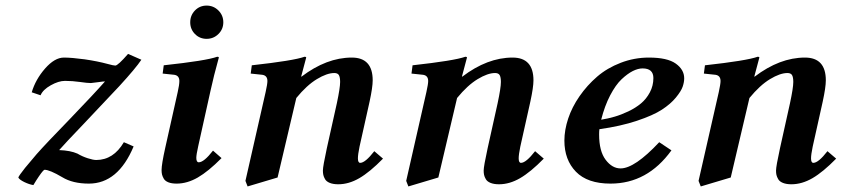

<svg xmlns="http://www.w3.org/2000/svg" viewBox="-20 -651 3035 691"><path d="M440.9 -457 488.8 -436Q468.8 -405.8 409.2 -340.8L281.2 -205.1Q212.4 -133.3 192.9 -110.8Q233.4 -109.4 258.8 -98.1Q275.9 -87.9 295.7 -81.5Q315.4 -75.2 326.2 -75.2Q388.2 -75.2 425.8 -139.2L460.9 -124Q404.8 9.8 299.8 9.8Q241.7 9.8 204.1 -13.2Q158.7 -40 140.1 -40Q138.7 -40 133.8 -34.7Q128.9 -29.3 119.9 -16.1Q110.8 -2.9 100.1 15.1Q85 12.7 67.4 4.2Q49.8 -4.4 45.9 -12.2Q47.9 -18.6 70.3 -46.9L111.8 -96.2Q144.5 -133.3 230.5 -221.7Q318.8 -313.5 357.9 -357.9Q354 -358.4 332.5 -355.2Q311 -352.1 307.1 -352.1Q294.4 -352.1 267.6 -356Q240.7 -359.9 213.9 -359.9Q190.9 -359.9 162.6 -344Q134.3 -328.1 126 -308.1L94.2 -318.8Q107.9 -365.2 142.3 -404.5Q176.8 -443.8 210 -443.8Q237.8 -443.8 284.7 -437.5Q331.1 -430.7 367.2 -420.9Q388.7 -415 395 -415Q404.3 -415 440.9 -457Z M681.6 -528.6Q664.6 -545.9 664.6 -570.8Q664.6 -595.7 681.6 -613.3Q698.7 -630.9 723.6 -630.9Q748.5 -630.9 766.1 -613.3Q783.7 -595.7 783.7 -570.8Q783.7 -545.9 766.1 -528.6Q748.5 -511.2 723.6 -511.2Q698.7 -511.2 681.6 -528.6ZM737.8 -325.2 693.4 -125Q686.5 -94.2 686.5 -83Q686.5 -66.9 695.3 -66.9Q713.9 -66.9 746.6 -108.9L777.3 -82Q730 -34.2 691.9 -12.2Q653.8 9.8 615.7 9.8Q597.7 9.8 585.9 5.1Q574.2 0.5 569.3 -8.1Q564.5 -16.6 563 -23.4Q561.5 -30.3 561.5 -39.1Q561.5 -59.6 574.7 -119.1L619.6 -319.8Q625.5 -346.2 625.5 -359.4Q625.5 -378.9 607.4 -381.8L565.4 -386.2L569.3 -416Q723.1 -432.6 761.7 -446.8Q767.6 -446.8 767.6 -443.8Q749 -377 737.8 -325.2Z M1064.9 -375Q1155.3 -443.8 1246.1 -443.8Q1321.3 -443.8 1321.3 -361.8Q1321.3 -336.9 1310.1 -285.2L1273.9 -123Q1268.1 -94.7 1268.1 -81.1Q1268.1 -64.9 1276.4 -64.9Q1294.4 -64.9 1327.1 -106.9L1358.4 -80.1Q1311 -31.7 1273.2 -9.8Q1235.4 12.2 1197.3 12.2Q1179.2 12.2 1167 7.3Q1154.8 2.4 1149.9 -6.1Q1145 -14.6 1143.6 -21.5Q1142.1 -28.3 1142.1 -37.1Q1142.1 -52.2 1156.2 -117.2L1192.4 -279.8Q1204.1 -335 1204.1 -356Q1204.1 -373 1199.7 -380.6Q1195.3 -388.2 1183.1 -388.2Q1156.7 -388.2 1120.4 -366.2Q1084 -344.2 1046.4 -298.3L979 -12.2L871.1 20L863.3 0L936 -319.8Q942.4 -348.6 942.4 -359.4Q942.4 -378.9 924.3 -381.8L882.3 -386.2L886.2 -416Q1036.6 -432.6 1076.2 -446.8Q1082 -446.8 1082 -443.8L1064 -376Z M1643.6 -375Q1733.9 -443.8 1824.7 -443.8Q1899.9 -443.8 1899.9 -361.8Q1899.9 -336.9 1888.7 -285.2L1852.5 -123Q1846.7 -94.7 1846.7 -81.1Q1846.7 -64.9 1855 -64.9Q1873 -64.9 1905.8 -106.9L1937 -80.1Q1889.6 -31.7 1851.8 -9.8Q1814 12.2 1775.9 12.2Q1757.8 12.2 1745.6 7.3Q1733.4 2.4 1728.5 -6.1Q1723.6 -14.6 1722.2 -21.5Q1720.7 -28.3 1720.7 -37.1Q1720.7 -52.2 1734.9 -117.2L1771 -279.8Q1782.7 -335 1782.7 -356Q1782.7 -373 1778.3 -380.6Q1773.9 -388.2 1761.7 -388.2Q1735.4 -388.2 1699 -366.2Q1662.6 -344.2 1625 -298.3L1557.6 -12.2L1449.7 20L1441.9 0L1514.6 -319.8Q1521 -348.6 1521 -359.4Q1521 -378.9 1502.9 -381.8L1460.9 -386.2L1464.8 -416Q1615.2 -432.6 1654.8 -446.8Q1660.6 -446.8 1660.6 -443.8L1642.6 -376Z M2331.5 -370.1Q2331.5 -404.8 2292.5 -404.8Q2276.4 -404.8 2257.3 -395.3Q2238.3 -385.7 2217 -365.7Q2195.8 -345.7 2176 -307.9Q2156.2 -270 2143.6 -220.2Q2168 -224.1 2191.7 -231Q2215.3 -237.8 2241.5 -250.2Q2267.6 -262.7 2286.9 -278.8Q2306.2 -294.9 2318.8 -318.6Q2331.5 -342.3 2331.5 -370.1ZM2442.4 -369.1Q2442.4 -355.5 2437 -339.4Q2431.6 -323.2 2412.4 -299.8Q2393.1 -276.4 2361.8 -256.1Q2330.6 -235.8 2272.2 -216.3Q2213.9 -196.8 2137.2 -186Q2136.2 -178.2 2136.2 -167Q2136.2 -106.9 2159.7 -75.9Q2183.1 -44.9 2213.4 -44.9Q2264.2 -44.9 2352.5 -139.2L2396.5 -109.9Q2310.1 9.8 2177.2 9.8Q2094.2 9.8 2052.7 -33Q2011.2 -75.7 2011.2 -145Q2011.2 -183.1 2024.9 -224.4Q2038.6 -265.6 2065.7 -304.7Q2092.8 -343.8 2128.9 -375Q2165 -406.2 2213.9 -425Q2262.7 -443.8 2315.4 -443.8Q2381.8 -443.8 2412.1 -422.1Q2442.4 -400.4 2442.4 -369.1Z M2695.8 -375Q2786.1 -443.8 2877 -443.8Q2952.1 -443.8 2952.1 -361.8Q2952.1 -336.9 2940.9 -285.2L2904.8 -123Q2898.9 -94.7 2898.9 -81.1Q2898.9 -64.9 2907.2 -64.9Q2925.3 -64.9 2958 -106.9L2989.3 -80.1Q2941.9 -31.7 2904.1 -9.8Q2866.2 12.2 2828.1 12.2Q2810.1 12.2 2797.9 7.3Q2785.6 2.4 2780.8 -6.1Q2775.9 -14.6 2774.4 -21.5Q2772.9 -28.3 2772.9 -37.1Q2772.9 -52.2 2787.1 -117.2L2823.2 -279.8Q2835 -335 2835 -356Q2835 -373 2830.6 -380.6Q2826.2 -388.2 2814 -388.2Q2787.6 -388.2 2751.2 -366.2Q2714.8 -344.2 2677.2 -298.3L2609.9 -12.2L2502 20L2494.1 0L2566.9 -319.8Q2573.2 -348.6 2573.2 -359.4Q2573.2 -378.9 2555.2 -381.8L2513.2 -386.2L2517.1 -416Q2667.5 -432.6 2707 -446.8Q2712.9 -446.8 2712.9 -443.8L2694.8 -376Z"/></svg>

Font: Linux Libertine G
Style: Bold Italic
Weight: 700
Italic angle: -11.5°
Designer: Philipp H. Poll
Foundry: Philipp H. Poll
Version: Version 4.1.0